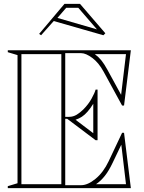

<svg xmlns="http://www.w3.org/2000/svg" viewBox="-20 -966 742 986"><path d="M20 0V-10L70 -25V-683L20 -698V-708H652L617 -424H607L512 -598Q487 -644 454 -668.5Q421 -693 397 -693H315V-366H335Q356 -366 374 -377Q392 -388 408 -404Q434 -430 450.5 -460Q467 -490 471 -506H481V-246H471L325 -356H315V-15H397Q431 -15 471 -48Q511 -81 538 -138L607 -284H617L652 0ZM90 -20H295V-688H90ZM368 -351 459 -282V-433Q444 -409 429.5 -392.5Q415 -376 400.5 -366.5Q386 -357 368 -351ZM473 -20H627L603 -223L558 -129Q539 -89 518.5 -63Q498 -37 473 -20ZM602 -479 627 -688H467Q486 -674 500.5 -656Q515 -638 531 -609ZM191 -785 181 -792 311 -946H391L521 -795L511 -785L256 -858ZM478 -815 382 -926H320L275 -874L475 -816Z"/></svg>

Font: Kalnia Glaze Thin
Style: Regular
Weight: 100
Version: Version 1.110